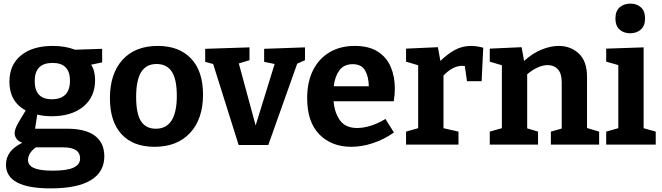

<svg xmlns="http://www.w3.org/2000/svg" viewBox="-20 -800 3662 1062"><path d="M260 242Q13 242 13 111Q13 33 103 -10Q61 -27 61 -65Q61 -75 66 -89Q71 -103 84.5 -126.5Q98 -150 122 -189Q32 -238 32 -348Q32 -441 96 -493.5Q160 -546 272 -546Q342 -546 395 -525L545 -530V-455L484 -442Q495 -426 500.5 -404.5Q506 -383 506 -357Q506 -264 441 -210.5Q376 -157 266 -157Q225 -157 186 -166L174 -88H352Q453 -88 505 -49Q557 -10 557 65Q557 151 482.5 196.5Q408 242 260 242ZM266 -251Q367 -251 367 -354Q367 -452 271 -452Q172 -452 172 -352Q172 -251 266 -251ZM272 144Q351 144 387 127Q423 110 423 77Q423 45 399 30Q375 15 330 15H178Q135 47 135 85Q135 115 168 129.5Q201 144 272 144Z M853 -546Q971 -546 1037 -476Q1103 -406 1103 -277Q1103 -142 1031.5 -65Q960 12 835 12Q716 12 652 -58Q588 -128 588 -257Q588 -392 657.5 -469Q727 -546 853 -546ZM846 -446Q789 -446 761 -401.5Q733 -357 733 -264Q733 -171 760 -129.5Q787 -88 842 -88Q958 -88 958 -270Q958 -362 930 -404Q902 -446 846 -446Z M1441 -530 1667 -538V-467L1624 -448L1464 2H1300L1159 -446L1115 -458V-530L1360 -538V-467L1301 -449L1394 -106L1499 -446L1441 -458Z M1923 12Q1814 12 1746.5 -56.5Q1679 -125 1679 -257Q1679 -347 1711.5 -411.5Q1744 -476 1803 -511Q1862 -546 1942 -546Q2020 -546 2069 -515Q2118 -484 2141 -430.5Q2164 -377 2164 -310Q2164 -277 2158 -240H1825Q1831 -174 1861.5 -133Q1892 -92 1956 -92Q1989 -92 2029 -104Q2069 -116 2112 -142L2159 -67Q2101 -27 2040.5 -7.5Q1980 12 1923 12ZM1931 -445Q1882 -445 1857 -410.5Q1832 -376 1826 -323H2020Q2019 -377 1999 -411Q1979 -445 1931 -445Z M2226 0V-72L2293 -91V-439L2226 -459V-531L2402 -539L2416 -463Q2457 -503 2497.5 -524.5Q2538 -546 2585 -546Q2616 -546 2653 -536L2644 -351H2563L2551 -435Q2544 -436 2536 -436Q2509 -436 2482 -421Q2455 -406 2433 -382V-91L2516 -72V0Z M2689 0V-72L2756 -91V-439L2689 -459V-531L2865 -539L2879 -463Q2925 -505 2975 -525.5Q3025 -546 3070 -546Q3137 -546 3182 -503.5Q3227 -461 3227 -375V-92L3294 -72V0H3027V-72L3087 -89V-345Q3087 -394 3065.5 -417Q3044 -440 3009 -440Q2984 -440 2954.5 -427Q2925 -414 2896 -389V-90L2956 -72V0Z M3607 -72V0H3333V-72L3400 -91V-440L3333 -459V-531L3540 -538V-91ZM3466 -616Q3429 -616 3406.5 -637Q3384 -658 3384 -697Q3384 -739 3407.5 -759.5Q3431 -780 3467 -780Q3502 -780 3525 -759.5Q3548 -739 3548 -698Q3548 -657 3524.5 -636.5Q3501 -616 3466 -616Z"/></svg>

Font: Bitter
Style: Bold
Weight: 700
Designer: Sol Matas, and Bitter project Authors
Foundry: Sol Matas
Version: Version 2.001